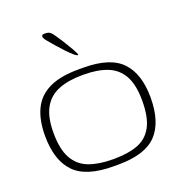

<svg xmlns="http://www.w3.org/2000/svg" viewBox="-155 -1013 1086 1155"><g transform="rotate(-20 388.0 -436.0)"><path d="M375 10Q200 10 125 -68.5Q50 -147 50 -303Q50 -403 82.5 -471.5Q115 -540 186.5 -575Q258 -610 375 -610H406Q579 -610 652.5 -532Q726 -454 726 -303Q726 -146 652 -68Q578 10 406 10ZM385 -31H396Q484 -31 545.5 -54Q607 -77 639.5 -136Q672 -195 672 -303Q672 -405 639.5 -463Q607 -521 545 -545.5Q483 -570 396 -570H385Q296 -570 233 -545Q170 -520 137 -461.5Q104 -403 104 -303Q104 -197 137.5 -137.5Q171 -78 234 -54.5Q297 -31 385 -31ZM403 -692Q394 -692 377 -707Q360 -722 338 -745Q316 -768 293.5 -794Q271 -820 253 -842Q237 -862 239 -872Q241 -882 253 -882H263Q280 -882 290.5 -875Q301 -868 312 -852Q325 -834 342 -807Q359 -780 374.5 -754Q390 -728 399 -710Q408 -692 403 -692Z"/></g></svg>

Font: Red Rose Light
Style: Regular
Weight: 300
Designer: Jaikishan Patel
Version: Version 1.001; ttfautohint (v1.8.3)